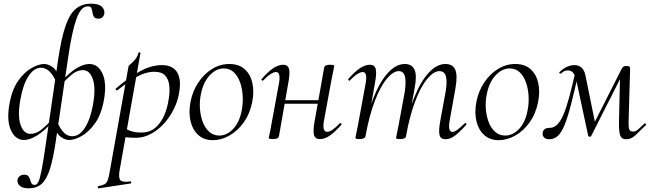

<svg xmlns="http://www.w3.org/2000/svg" viewBox="-20 -746 3531 1041"><path d="M136.6 275Q102.8 275 87.9 261.8Q73 248.6 74.6 230.8Q76 218.6 85.9 209.9Q95.8 201.2 111 201.2Q127.4 201.2 133.9 209.5Q140.4 217.8 143.4 228.9Q146.4 240 151.1 248.3Q155.8 256.6 167.8 256.6Q179.2 256.6 187.4 241.4Q195.6 226.2 204.6 181.3Q213.6 136.4 226.6 47L294.4 -418Q312.4 -540 335.7 -606.5Q359 -673 392.6 -699.5Q426.2 -726 474 -726Q514.2 -726 531.1 -710.4Q548 -694.8 545.8 -674.2Q544.6 -662.2 536.6 -653.6Q528.6 -645 515 -645Q495.2 -645 489.1 -654.9Q483 -664.8 481.4 -678.3Q479.8 -691.8 475.6 -701.7Q471.4 -711.6 455.4 -711.6Q419.4 -711.6 395.1 -645.3Q370.8 -579 350.2 -439L282.2 21Q268.2 116.2 250.2 172.1Q232.2 228 205 251.5Q177.8 275 136.6 275ZM110.8 13Q63.4 13 39.3 -39.8Q15.2 -92.6 31.2 -182.6Q45 -260.2 78.5 -307.7Q112 -355.2 151 -377.1Q190 -399 219.2 -399Q242.2 -399 266 -381.5Q289.8 -364 307 -314.6L292 -276.2Q281 -319.8 257 -349.2Q233 -378.6 202 -378.6Q163.8 -378.6 134.2 -332.8Q104.6 -287 90.6 -207.2Q74.6 -118.8 91.4 -69.5Q108.2 -20.2 145.6 -20.2Q177 -20.2 206.8 -45Q236.6 -69.8 258.4 -95.4L265 -85.4Q218 -33.4 178.9 -10.2Q139.8 13 110.8 13ZM354.6 13Q332.6 13 308.8 -4.5Q285 -22 267.6 -71.4L283.4 -109.8Q294.4 -66.2 317.7 -36.8Q341 -7.4 371.8 -7.4Q411 -7.4 440.6 -53.6Q470.2 -99.8 484.2 -178.8Q500.2 -268 483.3 -316.9Q466.4 -365.8 430 -365.8Q397.6 -365.8 368.2 -341Q338.8 -316.2 316.2 -290.6L309.6 -300.6Q356.6 -353.4 395.3 -376.2Q434 -399 464 -399Q512.2 -399 535.9 -346.6Q559.6 -294.2 543.4 -203.4Q529.6 -126 495.8 -78.4Q462 -30.8 423.4 -8.9Q384.8 13 354.6 13Z M515.6 275Q511.8 276 510.7 270Q509.6 264 513.6 263Q536 258.8 547.1 252.7Q558.2 246.6 564 231.1Q569.8 215.6 574.8 185L676.8 -386Q676.8 -389 684 -395.1Q691.2 -401.2 700.9 -410.4Q710.6 -419.6 718.9 -431.9Q727.2 -444.2 730.4 -459.2Q731.6 -463.2 737 -462.2Q742.4 -461.2 741.4 -457.2L628.4 178Q621.4 218.6 632.9 231Q644.4 243.4 685.8 237.8Q689.8 236.2 691.4 242Q693 247.8 688 248.8ZM718 1Q681 1 662.5 -2Q644 -5 630 -8L640 -60.4Q659.4 -46.8 684.4 -37.1Q709.4 -27.4 746.2 -27.4Q790.6 -27.4 821.2 -52.5Q851.8 -77.6 870.7 -121.4Q889.6 -165.2 896.4 -220Q901.2 -254.4 897.3 -285.6Q893.4 -316.8 875.3 -336.8Q857.2 -356.8 816.2 -356.8Q769.8 -356.8 723.2 -330.1Q676.6 -303.4 615.4 -256Q612.2 -254.4 608.3 -259Q604.4 -263.6 607.6 -265.2Q667.6 -318.2 732.1 -355.6Q796.6 -393 858 -393Q914 -393 938.4 -357Q962.8 -321 952.8 -253Q945.8 -202 923.1 -156Q900.4 -110 867.7 -74.5Q835 -39 796.2 -19Q757.4 1 718 1Z M1134 14Q1086.2 14 1055.3 -13.8Q1024.4 -41.6 1013.2 -88.6Q1002 -135.6 1012.8 -193Q1024 -251.6 1054.8 -298.1Q1085.6 -344.6 1129.6 -371.8Q1173.6 -399 1223.4 -399Q1275.4 -399 1306.8 -370.7Q1338.2 -342.4 1348.4 -295.5Q1358.6 -248.6 1347.4 -193Q1335.2 -129.8 1301.7 -82.9Q1268.2 -36 1223.8 -11Q1179.4 14 1134 14ZM1168.8 -11Q1210.4 -11 1244.7 -47.3Q1279 -83.6 1290.8 -149Q1298 -186 1295.9 -225.3Q1293.8 -264.6 1282 -298.6Q1270.2 -332.6 1248.2 -353.8Q1226.2 -375 1193.6 -375Q1152 -375 1117.2 -337.8Q1082.4 -300.6 1069.4 -236Q1061.4 -197.4 1064 -158Q1066.6 -118.6 1079.1 -85.2Q1091.6 -51.8 1114.4 -31.4Q1137.2 -11 1168.8 -11Z M1460.4 8Q1446.2 8 1441.6 6.3Q1437 4.6 1437 1.6Q1437 -1.6 1442.5 -24.8Q1448 -48 1452 -74L1493 -297Q1502.8 -355.6 1476.4 -355.6Q1464.8 -355.6 1446.7 -344Q1428.6 -332.4 1407.2 -310Q1404.2 -306 1399.8 -310.5Q1395.4 -315 1399.2 -318.2Q1432.8 -357.2 1461.4 -376.1Q1490 -395 1515.6 -395Q1540.4 -395 1546.8 -373.3Q1553.2 -351.6 1543.6 -299.4L1492.4 -7.2Q1489.8 8 1460.4 8ZM1497 -183.4 1500.8 -202.6H1733.2L1730.2 -183.4ZM1714.4 8.2Q1688.8 8.2 1682.5 -13.9Q1676.2 -36 1685.6 -87.4L1737.6 -379.6Q1740.2 -394.8 1768.8 -394.8Q1784 -394.8 1788.1 -393Q1792.2 -391.2 1792.2 -388.4Q1792.2 -385.2 1787.2 -362.4Q1782.2 -339.6 1777.2 -312.8L1736.2 -89.8Q1726.4 -31.2 1753.6 -31.2Q1778.6 -31.2 1821.8 -76.8Q1825.8 -80.8 1829.8 -76.7Q1833.8 -72.6 1830 -68.6Q1796.4 -30.4 1768.6 -11.1Q1740.8 8.2 1714.4 8.2Z M2394.8 9Q2369.6 9 2363.4 -13.2Q2357.2 -35.4 2366.8 -89L2396 -248Q2405.6 -304.8 2397.6 -332.6Q2389.6 -360.4 2362.4 -360.4Q2332 -360.4 2297.4 -319.5Q2262.8 -278.6 2232.2 -199.6Q2201.6 -120.6 2181.2 -7.2L2169.6 -8.2Q2189.6 -125.4 2224.4 -213.5Q2259.2 -301.6 2303.2 -350.3Q2347.2 -399 2395.2 -399Q2435 -399 2448.3 -368.2Q2461.6 -337.4 2449.4 -267L2417.4 -89Q2412.4 -58.6 2416.9 -44.7Q2421.4 -30.8 2432.8 -30.8Q2444.6 -30.8 2461.5 -43.6Q2478.4 -56.4 2499.2 -77Q2503.2 -81 2507.2 -77Q2511.2 -73 2507.2 -69Q2474.6 -32 2448 -11.5Q2421.4 9 2394.8 9ZM1929.6 8Q1915.4 8 1911.2 6.3Q1907 4.6 1907 1.6Q1907 -1.6 1912.1 -24Q1917.2 -46.4 1921.2 -69.2L1963 -297Q1972.8 -355.6 1946.4 -355.6Q1934.8 -355.6 1916.7 -344Q1898.6 -332.4 1877.2 -310Q1874.2 -306 1869.8 -310.5Q1865.4 -315 1869.2 -318.2Q1902.8 -357.2 1931.4 -376.1Q1960 -395 1985.6 -395Q2010.4 -395 2016.8 -373.3Q2023.2 -351.6 2013.6 -299.4L1961.6 -7.2Q1958.2 8 1929.6 8ZM2150 8Q2135.8 8 2131.6 6.3Q2127.4 4.6 2127.4 1.6Q2127.4 -1.6 2132.9 -26.4Q2138.4 -51.2 2142.4 -74L2174.6 -248.4Q2182.8 -305.4 2175.2 -332.9Q2167.6 -360.4 2142 -360.4Q2112 -360.4 2077.3 -319Q2042.6 -277.6 2012.2 -198.5Q1981.8 -119.4 1961.6 -7.2L1949.2 -8.2Q1969 -124.8 2003.7 -212.9Q2038.4 -301 2082.5 -350Q2126.6 -399 2175 -399Q2213 -399 2227.3 -368.4Q2241.6 -337.8 2228 -267.4L2181.2 -7.2Q2179 8 2150 8Z M2684 14Q2636.2 14 2605.3 -13.8Q2574.4 -41.6 2563.2 -88.6Q2552 -135.6 2562.8 -193Q2574 -251.6 2604.8 -298.1Q2635.6 -344.6 2679.6 -371.8Q2723.6 -399 2773.4 -399Q2825.4 -399 2856.8 -370.7Q2888.2 -342.4 2898.4 -295.5Q2908.6 -248.6 2897.4 -193Q2885.2 -129.8 2851.7 -82.9Q2818.2 -36 2773.8 -11Q2729.4 14 2684 14ZM2718.8 -11Q2760.4 -11 2794.7 -47.3Q2829 -83.6 2840.8 -149Q2848 -186 2845.9 -225.3Q2843.8 -264.6 2832 -298.6Q2820.2 -332.6 2798.2 -353.8Q2776.2 -375 2743.6 -375Q2702 -375 2667.2 -337.8Q2632.4 -300.6 2619.4 -236Q2611.4 -197.4 2614 -158Q2616.6 -118.6 2629.1 -85.2Q2641.6 -51.8 2664.4 -31.4Q2687.2 -11 2718.8 -11Z M3375 9Q3349.6 9 3342.3 -12.7Q3335 -34.4 3336 -86.6L3342.2 -347.8L3371.2 -375.6L3184.6 -7.2Q3183.4 -4 3176.8 -4.8Q3170.2 -5.6 3169.2 -9.6L3106.2 -304Q3099.4 -334 3089.1 -349.1Q3078.8 -364.2 3060 -364.2Q3050.8 -364.2 3041.5 -360.9Q3032.2 -357.6 3023.2 -348.6Q3019.4 -344.8 3014.8 -348.2Q3010.2 -351.6 3014.2 -355.6Q3033 -374.4 3053.7 -383.7Q3074.4 -393 3095.4 -393Q3116.8 -393 3132.5 -379.6Q3148.2 -366.2 3154.2 -337.6L3208.8 -68.4L3181.6 -39.2L3347.8 -367.4Q3354.2 -380.2 3359.5 -384.2Q3364.8 -388.2 3378.2 -388.2Q3388.6 -388.2 3392.5 -384.6Q3396.4 -381 3396.4 -372.2L3388.2 -89Q3387.2 -61 3391.1 -46.8Q3395 -32.6 3412.2 -32.6Q3425.6 -32.6 3437.3 -42.3Q3449 -52 3473.8 -76Q3476.2 -79.2 3480.7 -75.1Q3485.2 -71 3482 -67.8Q3445.2 -31 3423.4 -11Q3401.6 9 3375 9ZM2957.2 9Q2938.8 9 2929.5 -1.1Q2920.2 -11.2 2922.4 -26.6Q2925.2 -41.6 2935 -47.2Q2944.8 -52.8 2960.4 -52.8Q2983 -52.8 3001.1 -70.3Q3019.2 -87.8 3035 -124.9Q3050.8 -162 3066.8 -221.5Q3082.8 -281 3102 -365L3119.2 -361Q3095.2 -254.6 3076.9 -183.2Q3058.6 -111.8 3041.5 -69.6Q3024.4 -27.4 3004.5 -9.2Q2984.6 9 2957.2 9Z"/></svg>

Font: Cormorant Light
Style: Italic
Weight: 300
Italic angle: -10°
Designer: Christian Thalmann (Catharsis Fonts)
Foundry: Catharsis Fonts
Version: Version 4.000